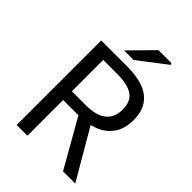

<svg xmlns="http://www.w3.org/2000/svg" viewBox="-242 -947 1054 1054"><g transform="rotate(45 284.5 -420.5)"><path d="M89.7 0V-656.3H295.2Q362.1 -656.3 413.8 -638.8Q465.6 -621.2 495.2 -580.6Q524.9 -540 524.9 -471.6Q524.9 -406.2 495.2 -363.2Q465.6 -320.2 413.8 -298.8Q362.1 -277.4 295.2 -277.4H173.2V0ZM173.2 -345.2H283.2Q360.2 -345.2 400.9 -376.6Q441.6 -408.1 441.6 -471.6Q441.6 -536.4 400.9 -562.5Q360.2 -588.6 283.2 -588.6H173.2ZM449.8 0 278.8 -300.3 344.2 -343.5 544.5 0ZM217.2 -706.3 349.8 -841H450L455 -831.9L291.4 -706.3Z"/></g></svg>

Font: SourceSans3VF
Style: Regular
Weight: 200
Designer: Paul D. Hunt
Foundry: Adobe
Version: Version 3.052;hotconv 1.1.0;makeotfexe 2.6.0